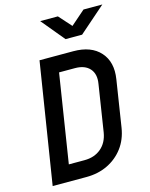

<svg xmlns="http://www.w3.org/2000/svg" viewBox="-137 -1036 874 1122"><g transform="rotate(-15 300.0 -475.0)"><path d="M39 0 155 -730H359Q467 -730 521.5 -669Q576 -608 560 -507L516 -225Q505 -156 467.5 -106Q430 -56 372.5 -28Q315 0 243 0ZM163 -98H258Q318 -98 358 -131.5Q398 -165 408 -225L452 -507Q462 -565 432.5 -598.5Q403 -632 343 -632H247ZM334 -810 218 -950H325L393 -874L480 -950H594L434 -810Z"/></g></svg>

Font: JetBrains Mono NL SemiBold
Style: Italic
Weight: 600
Italic angle: -9°
Monospace: yes
Designer: Philipp Nurullin, Konstantin Bulenkov
Foundry: JetBrains
Version: Version 2.305; ttfautohint (v1.8.4.7-5d5b)